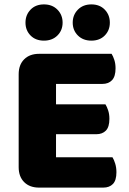

<svg xmlns="http://www.w3.org/2000/svg" viewBox="-20 -851 588 874"><path d="M158 3Q115 3 90 -22Q65 -47 65 -90V-513Q65 -556 90 -581Q115 -606 158 -606H488Q495 -595 500.5 -578Q506 -561 506 -540Q506 -503 490 -486Q474 -469 446 -469H235V-376H460Q467 -365 472.5 -348Q478 -331 478 -310Q478 -273 462 -256.5Q446 -240 418 -240H235V-135H492Q499 -124 504.5 -106Q510 -88 510 -67Q510 -30 494 -13.5Q478 3 450 3ZM265 -748Q265 -713 241.5 -689.5Q218 -666 180 -666Q142 -666 119 -689.5Q96 -713 96 -748Q96 -783 119 -807Q142 -831 180 -831Q218 -831 241.5 -807Q265 -783 265 -748ZM480 -748Q480 -713 457 -689.5Q434 -666 396 -666Q358 -666 334.5 -689.5Q311 -713 311 -748Q311 -783 334.5 -807Q358 -831 396 -831Q434 -831 457 -807Q480 -783 480 -748Z"/></svg>

Font: Baloo Bhai 2 ExtraBold
Style: Regular
Weight: 800
Designer: Supriya Tembe, Noopur Datye and Ek Type
Foundry: Ek Type
Version: Version 1.640;PS 1.000;hotconv 16.6.51;makeotf.lib2.5.65220;